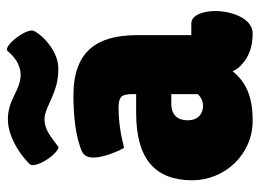

<svg xmlns="http://www.w3.org/2000/svg" viewBox="-118 -625 753 557"><g transform="rotate(-90 258.5 -346.5)"><path d="M110 -553C143 -577 159 -593 191 -594C228 -594 269 -551 341 -554C381 -554 429 -590 447 -624C458 -644 405 -712 390 -702C374 -683 352 -664 321 -663C273 -663 247 -703 185 -700C152 -699 102 -678 61 -637C47 -623 85 -559 110 -553ZM435 -168V-326C435 -442 388 -510 260 -510C204 -510 140 -504 97 -485C84 -478 80 -467 80 -452C80 -433 87 -410 94 -393C98 -382 103 -372 108 -363L143 -371C164 -375 193 -379 222 -379C255 -379 264 -373 264 -338V-328H209C76 -328 14 -273 14 -165C14 -73 87 10 187 10C256 10 299 -9 330 -48C335 -37 343 -27 353 -19C370 -4 397 10 440 10C483 10 505 -50 505 -99C505 -136 492 -168 469 -168ZM188 -179C188 -207 203 -226 236 -226H264V-149C254 -139 243 -134 230 -134C207 -134 188 -148 188 -179Z"/></g></svg>

Font: Lilita 2
Style: Regular
Weight: 400
Designer: Juan Montoreano
Foundry: Juan Montoreano
Version: Version 2.001